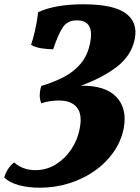

<svg xmlns="http://www.w3.org/2000/svg" viewBox="-63 -705 652 896"><path d="M122 171Q69 171 24.5 159Q-20 147 -43 123Q-38 104 -26.5 85.5Q-15 67 3 53Q20 69 45.5 79Q71 89 102 89Q154 89 197 62.5Q240 36 269.5 -8Q299 -52 309 -105Q322 -171 296 -203.5Q270 -236 211 -236Q191 -236 169 -232.5Q147 -229 130 -223Q122 -240 122.5 -262Q123 -284 130 -304Q187 -321 234.5 -345.5Q282 -370 314.5 -409Q347 -448 358 -507Q378 -610 296 -610Q252 -610 230.5 -578Q209 -546 185 -475Q161 -475 131 -479.5Q101 -484 82 -496Q91 -521 100.5 -563Q110 -605 115 -648Q194 -685 326 -685Q466 -685 523.5 -643Q581 -601 566 -524Q551 -446 482.5 -393.5Q414 -341 314 -305Q428 -307 480 -252.5Q532 -198 514 -105Q502 -45 466.5 5.5Q431 56 378 93Q325 130 259.5 150.5Q194 171 122 171Z"/></svg>

Font: Vollkorn Black
Style: Italic
Weight: 900
Italic angle: -11°
Designer: Friedrich Althausen
Foundry: Friedrich Althausen
Version: Version 5.000; ttfautohint (v1.8.3)